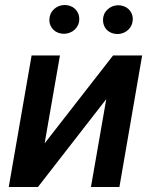

<svg xmlns="http://www.w3.org/2000/svg" viewBox="-20 -751 627 771"><path d="M434.1 -528.3H550.8L459.5 0H345.2L406.7 -353L132.3 0H15.1L106.9 -528.3H220.7L159.2 -175.3ZM178.2 -671.4Q178.7 -696.8 196 -713.4Q213.4 -730 238.8 -731Q251 -731 262 -727.1Q272.9 -723.1 281 -715.6Q289.1 -708 293.7 -697.5Q298.3 -687 298.3 -674.3Q298.3 -661.6 293.5 -650.9Q288.6 -640.1 280.3 -632.3Q272 -624.5 261 -620.1Q250 -615.7 237.8 -615.2Q225.6 -615.2 214.6 -619.1Q203.6 -623 195.6 -630.4Q187.5 -637.7 182.9 -648.2Q178.2 -658.7 178.2 -671.4ZM393.6 -670.9Q394 -696.3 411.4 -712.6Q428.7 -729 453.6 -730Q465.8 -730 476.8 -726.1Q487.8 -722.2 495.8 -714.8Q503.9 -707.5 508.5 -697Q513.2 -686.5 513.2 -673.8Q512.7 -648.4 495.4 -631.8Q478 -615.2 452.6 -614.3Q440.4 -614.3 429.4 -618.2Q418.5 -622.1 410.4 -629.6Q402.3 -637.2 397.9 -647.7Q393.6 -658.2 393.6 -670.9Z"/></svg>

Font: Roboto Mono Medium
Style: Italic
Weight: 500
Designer: Google
Version: Version 2.000985; 2015; ttfautohint (v1.3)